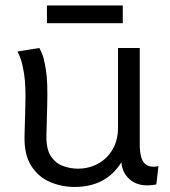

<svg xmlns="http://www.w3.org/2000/svg" viewBox="-20 -694 640 724"><path d="M261 11Q212.5 11 168.5 -7.8Q124.5 -26.5 97.5 -69Q70.5 -111.5 72.5 -182.5L75.5 -291Q78 -371 70.8 -415.8Q63.5 -460.5 55.2 -479.2Q47 -498 46 -500L128.5 -513Q130 -510.5 138 -493Q146 -475.5 153.2 -429.8Q160.5 -384 158 -297.5L155 -182.5Q154 -133.5 171 -106.5Q188 -79.5 215.8 -68.8Q243.5 -58 273.5 -58Q315 -58 349.2 -76.5Q383.5 -95 404.2 -129.8Q425 -164.5 425 -213.5V-513H507V-151Q507 -96.5 525 -78.2Q543 -60 577.5 -67.5L569.5 1.5Q510.5 12.5 476.2 -12Q442 -36.5 437.5 -82Q380 11 261 11ZM157 -606.5V-673.5H443V-606.5Z"/></svg>

Font: Mooli
Style: Regular
Weight: 400
Designer: Vernon Adams
Foundry: Vernon Adams
Version: Version 1.000; ttfautohint (v1.8.4.7-5d5b);gftools[0.9.33]